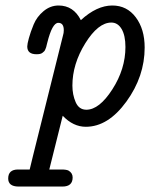

<svg xmlns="http://www.w3.org/2000/svg" viewBox="-20 -456 565 698"><path d="M9.8 192.9Q9.8 160.2 45.9 160.2Q46.4 160.2 46.9 160.2H87.9L100.1 109.9L209 -327.1Q211.9 -335.9 211.9 -346.2Q211.9 -373 191.9 -373Q169.9 -373 151.9 -300.8Q150.9 -298.8 149.9 -293Q148.9 -287.1 147.9 -284.7Q147 -282.2 145 -277.1Q143.1 -272 140.6 -269.5Q138.2 -267.1 134.5 -264.2Q130.9 -261.2 125.5 -260Q120.1 -258.8 112.8 -258.8Q79.1 -258.8 79.1 -287.1Q79.1 -295.9 85 -317.4Q90.8 -338.9 102.3 -366.9Q113.8 -395 138.4 -415.5Q163.1 -436 192.9 -436Q247.1 -436 273.9 -382.8Q332 -436 388.2 -436Q441.4 -436 473.6 -393.1Q505.9 -350.1 505.9 -283.2Q505.9 -178.2 439.5 -86.7Q373 4.9 292 4.9Q246.1 4.9 208 -35.2L159.2 160.2H203.1Q221.2 160.2 229 164.1Q244.1 172.9 244.1 189Q244.1 222.2 207 222.2H46.9Q9.8 221.7 9.8 192.9ZM243.2 -145Q243.2 -111.8 255.1 -84.5Q267.1 -57.1 293.9 -57.1Q340.8 -57.1 388.4 -131.1Q436 -205.1 436 -285.2Q436 -327.1 422.1 -350.6Q408.2 -374 384.8 -374Q336.9 -374 290 -298.6Q243.2 -223.1 243.2 -145Z"/></svg>

Font: CMU Typewriter Text
Style: Italic
Weight: 500
Italic angle: -14.04°
Version: Version 0.7.0